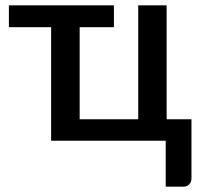

<svg xmlns="http://www.w3.org/2000/svg" viewBox="-20 -530 759 723"><path d="M701 -81V140.5Q701 155.5 692.5 164.2Q684 173 670.5 173H604V0H172.5V-427.5H13.5V-510H409V-427.5H280V-81H500.5V-510H607.5V-81Z"/></svg>

Font: Lato 2
Style: Regular
Weight: 600
Designer: Lukasz Dziedzic with Adam Twardoch and Botio Nikoltchev
Foundry: tyPoland Lukasz Dziedzic
Version: Version 2.015; 2015-08-06; http://www.latofonts.com/